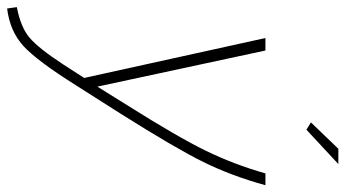

<svg xmlns="http://www.w3.org/2000/svg" viewBox="-278 -530 994 553"><g transform="rotate(90 219.5 -253.0)"><path d="M316 -638 295 -651 371 -730H415ZM-37 196Q21 185 51.5 159Q82 133 129 61L167 2L52 -520H88L192 -36L245 -121Q337 -267 376.5 -348Q416 -429 442 -520H476Q449 -422 409 -341Q369 -260 270 -103L188 26Q117 139 74.5 177.5Q32 216 -33 224Z"/></g></svg>

Font: Raleway-v4020 ExtraLight
Style: Italic
Weight: 275
Italic angle: -12°
Designer: Matt McInerney, Pablo Impallari, Rodrigo Fuenzalida
Foundry: Matt McInerney, Pablo Impallari, Rodrigo Fuenzalida
Version: Version 4.020;PS 004.020;hotconv 1.0.88;makeotf.lib2.5.64775